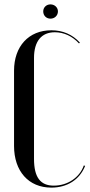

<svg xmlns="http://www.w3.org/2000/svg" viewBox="-20 -846 411 875"><path d="M177 -794C177 -775 191 -761 210 -761C229 -761 244 -775 244 -794C244 -812 229 -826 210 -826C191 -826 177 -812 177 -794ZM44 -181C44 -66 110 9 214 9C286 9 343 -27 368 -90L362 -92C343 -37 288 0 225 0C164 0 135 -38 135 -122V-582C135 -658 169 -699 230 -699C271 -699 310 -681 340 -648L344 -652C310 -689 266 -708 214 -708C111 -708 44 -635 44 -524Z"/></svg>

Font: Moniqa SemBd Display
Style: Regular
Weight: 600
Designer: Rajesh Rajput
Foundry: Rajesh Rajput
Version: Version 1.000